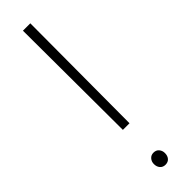

<svg xmlns="http://www.w3.org/2000/svg" viewBox="-252 -704 701 701"><g transform="rotate(-45 98.5 -354.0)"><path d="M116.2 -710.9 114.3 -196.8H80.1L78.1 -710.9ZM71.8 -28.3Q71.8 -41 79.6 -50Q87.4 -59.1 100.1 -59.1Q113.8 -59.1 121.3 -50Q128.9 -41 128.9 -28.3Q128.9 -14.2 121.3 -5.4Q113.8 3.4 100.1 3.4Q87.4 3.4 79.6 -5.4Q71.8 -14.2 71.8 -28.3Z"/></g></svg>

Font: Roboto Condensed ExtraLight
Style: Regular
Weight: 250
Designer: Christian Robertson
Foundry: Google
Version: Version 3.008; 2023